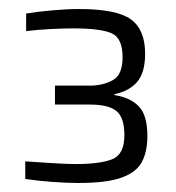

<svg xmlns="http://www.w3.org/2000/svg" viewBox="-20 -822 391 426"><path d="M154 -416Q128 -416 94.5 -418.5Q61 -421 36 -425V-464Q65 -462 97 -460Q129 -458 149 -458Q201 -458 228.5 -468.5Q256 -479 256 -522Q256 -561 238.5 -575.5Q221 -590 179 -590H102V-632H179Q208 -632 230 -644Q252 -656 252 -695Q252 -738 227 -748.5Q202 -759 143 -759Q121 -759 91.5 -757.5Q62 -756 38 -753V-792Q62 -796 95.5 -799Q129 -802 155 -802Q239 -802 270.5 -779Q302 -756 302 -703Q302 -661 284.5 -640.5Q267 -620 234 -613V-611Q268 -606 287.5 -586.5Q307 -567 307 -520Q307 -486 295 -463Q283 -440 250 -428Q217 -416 154 -416Z"/></svg>

Font: Saira Light
Style: Regular
Weight: 300
Designer: Hector Gatti with collaboration of the Omnibus-Type team
Foundry: Omnibus-Type
Version: Version 1.100; ttfautohint (v1.8.3)